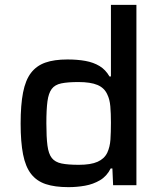

<svg xmlns="http://www.w3.org/2000/svg" viewBox="-20 -763 670 791"><path d="M262 8Q206 8 168.5 -4.5Q131 -17 108 -46.5Q85 -76 75 -127Q65 -178 65 -254Q65 -331 75 -382Q85 -433 107.5 -462.5Q130 -492 166.5 -505Q203 -518 258 -518Q299 -518 332 -512Q365 -506 390 -491Q415 -476 431 -448H437V-743H542V0H446L443 -69H436Q420 -37 392 -20.5Q364 -4 330.5 2Q297 8 262 8ZM305 -84Q354 -84 382 -96.5Q410 -109 422 -134Q433 -158 435 -188Q437 -218 437 -258Q437 -296 434.5 -325Q432 -354 422 -374Q410 -401 381.5 -413Q353 -425 303 -425Q259 -425 232.5 -419.5Q206 -414 193 -396.5Q180 -379 175.5 -345.5Q171 -312 171 -255Q171 -198 175.5 -163.5Q180 -129 193.5 -112Q207 -95 233.5 -89.5Q260 -84 305 -84Z"/></svg>

Font: Saira SemiExpanded Medium
Style: Regular
Weight: 500
Width: 6
Designer: Hector Gatti with collaboration of the Omnibus-Type team
Foundry: Omnibus-Type
Version: Version 1.101